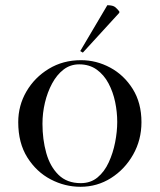

<svg xmlns="http://www.w3.org/2000/svg" viewBox="-20 -714 613 737"><path d="M289 3Q229 3 174.5 -25.5Q120 -54 85 -109.5Q50 -165 50 -245Q50 -309 81.5 -363Q113 -417 167.5 -450Q222 -483 291 -483Q350 -483 403 -454.5Q456 -426 489.5 -372.5Q523 -319 523 -245Q523 -177 491 -120.5Q459 -64 406 -30.5Q353 3 289 3ZM290 -11Q328 -11 354.5 -33Q381 -55 397.5 -91Q414 -127 422 -168Q430 -209 430 -246Q430 -284 422 -322.5Q414 -361 396.5 -394Q379 -427 351 -447Q323 -467 284 -467Q250 -467 224 -447Q198 -427 180 -393.5Q162 -360 152.5 -320Q143 -280 143 -239Q143 -179 157.5 -127Q172 -75 204.5 -43Q237 -11 290 -11ZM298 -512 288 -518 392 -694Q414 -694 423 -686Q432 -678 438 -670V-665Z"/></svg>

Font: Mulat Addis
Style: Regular
Weight: 400
Designer: Fasil fikreab
Version: Version 1.001; ttfautohint (v1.8.3)